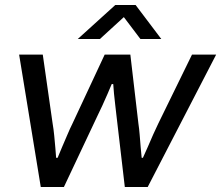

<svg xmlns="http://www.w3.org/2000/svg" viewBox="-20 -743 879 763"><path d="M142 0 56 -526H150L189 -253Q193 -230 195.5 -204Q198 -178 200 -155Q202 -132 203 -116H209Q216 -134 226.5 -158Q237 -182 247.5 -207Q258 -232 268 -252L396 -526H498L530 -252Q533 -233 535 -208Q537 -183 539 -158.5Q541 -134 543 -116H548Q557 -135 567.5 -159.5Q578 -184 589 -209Q600 -234 609 -252L743 -526H839L567 0H476L443 -282Q441 -302 438 -325.5Q435 -349 433 -371Q431 -393 430 -409H424Q417 -392 407 -369Q397 -346 386.5 -323Q376 -300 367 -282L234 0ZM289 -588 438 -723H519L621 -588H538L457 -695H494L377 -588Z"/></svg>

Font: Archivo SemiExpanded
Style: Italic
Weight: 400
Width: 6
Italic angle: -10°
Designer: Hector Gatti
Foundry: Omnibus-Type
Version: Version 2.001